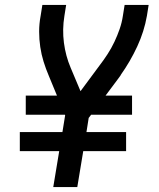

<svg xmlns="http://www.w3.org/2000/svg" viewBox="-20 -755 640 775"><path d="M195 0 219 -145H60V-222H232L243 -290L242 -292H84V-369H210L177 -449Q165 -477 156 -506Q147 -535 142.5 -565.5Q138 -596 138 -627.5Q138 -659 144 -691L151 -735H247L240 -691Q231 -636 238 -582.5Q245 -529 265 -482L305 -387L382 -491Q399 -513 414.5 -537Q430 -561 442 -586.5Q454 -612 463 -638Q472 -664 476 -691L483 -735H580L573 -691Q562 -628 534 -567.5Q506 -507 467 -452V-451Q465 -448 463 -445.5Q461 -443 459 -440L406 -369H513V-292H348L338 -279L329 -222H489V-145H316L292 0Z"/></svg>

Font: Iosevka Curly MdExObl
Style: Regular
Weight: 500
Width: 7
Italic angle: -9°
Monospace: yes
Designer: Belleve Invis
Foundry: Belleve Invis
Version: Version 11.1.0; ttfautohint (v1.8.3)